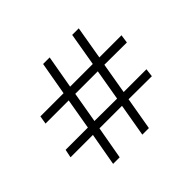

<svg xmlns="http://www.w3.org/2000/svg" viewBox="-149 -859 1030 1030"><g transform="rotate(-45 366.0 -343.5)"><path d="M37.1 -208 46.9 -254.9H215.8L246.1 -430.7H70.3L78.1 -477.5H253.9L287.1 -666H336.9L303.7 -477.5H475.6L507.8 -666H557.6L525.4 -477.5H693.4L686.5 -429.7L516.6 -430.7L486.3 -253.9H659.2L653.3 -207L477.5 -208L445.3 -21.5H395.5L427.7 -208H256.8L223.6 -21.5H173.8L207 -208ZM265.6 -254.9 436.5 -253.9 466.8 -430.7H295.9Z"/></g></svg>

Font: Post No Bills Colombo
Style: Regular
Weight: 400
Designer: Kosala Senevirathne, Siva Puranthara, Lasantha Premarathna, Tharique Azeez
Foundry: Mooniak
Version: Version 1.220 ; ttfautohint (v1.6)